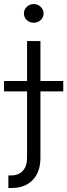

<svg xmlns="http://www.w3.org/2000/svg" viewBox="-62 -734 334 953"><path d="M138.7 -530.3V-332H252V-280.3H138.7V48.8Q138.7 119.1 100.6 159.2Q62.5 199.2 -5.9 199.2H-20.5V136.7H-6.8Q30.8 136.7 51.5 113.5Q72.3 90.3 72.3 48.8V-280.3H-42V-332H72.3V-530.3ZM56.6 -667Q56.6 -686 71 -700Q85.4 -713.9 105.5 -713.9Q125.5 -713.9 139.9 -700Q154.3 -686 154.3 -667Q154.3 -647.9 139.9 -634.5Q125.5 -621.1 105.5 -621.1Q85.4 -621.1 71 -634.5Q56.6 -647.9 56.6 -667Z"/></svg>

Font: Pretendard Light
Style: Regular
Weight: 300
Designer: Base glyphs from Inter by Rasmus Andersson; Hangeul glyphs from Noto Sans CJK(Source Han Sans) by Jang Soo-young and Kan
Foundry: Kil Hyung-jin
Version: Version 1.309